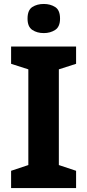

<svg xmlns="http://www.w3.org/2000/svg" viewBox="-20 -949 441 969"><path d="M364 0H36V-87L123 -116V-599L36 -627V-714H364V-627L277 -599V-116L364 -87ZM201 -929Q234 -929 258.5 -913.5Q283 -898 283 -855Q283 -814 258.5 -798Q234 -782 201 -782Q167 -782 143 -798Q119 -814 119 -855Q119 -898 143 -913.5Q167 -929 201 -929Z"/></svg>

Font: Noto Sans Cherokee
Style: Bold
Weight: 700
Designer: Monotype Design Team
Foundry: Monotype Imaging Inc.
Version: Version 2.001; ttfautohint (v1.8.4.7-5d5b)